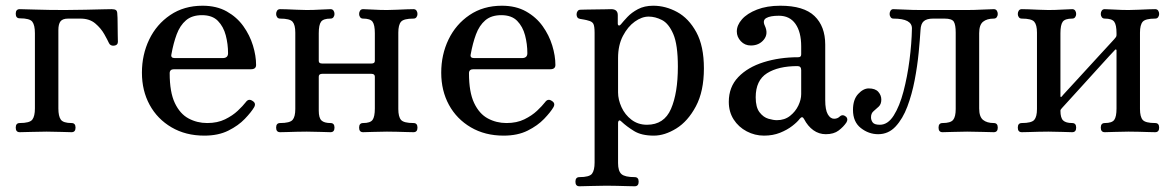

<svg xmlns="http://www.w3.org/2000/svg" viewBox="-20 -462 4106 671"><path d="M49 0Q35 0 35 -16Q35 -32 49 -32Q84 -32 93 -44Q102 -56 102 -83V-346Q102 -374 93 -386Q84 -398 49 -398Q35 -398 35 -414Q35 -430 49 -430Q60 -430 104.5 -428.5Q149 -427 206 -427Q243 -427 279.5 -428Q316 -429 342 -429.5Q368 -430 370 -430Q381 -430 385.5 -426.5Q390 -423 390 -412Q391 -403 391 -381.5Q391 -360 391.5 -340.5Q392 -321 392 -316Q392 -304 379 -302.5Q366 -301 361 -311Q356 -322 344.5 -342.5Q333 -363 313 -380Q293 -397 261 -397H218Q199 -397 191.5 -387.5Q184 -378 184 -357V-83Q184 -56 192.5 -44Q201 -32 230 -32Q244 -32 244 -16Q244 0 230 0Q220 0 193.5 -1Q167 -2 143 -2Q119 -2 89.5 -1Q60 0 49 0Z M694 12Q629 12 579.5 -17Q530 -46 503 -95.5Q476 -145 476 -208Q476 -271 501.5 -324Q527 -377 575 -409.5Q623 -442 688 -442Q737 -442 772.5 -422Q808 -402 830.5 -370.5Q853 -339 864 -303Q875 -267 875 -235Q875 -220 857 -220H588Q573 -220 573 -206Q573 -140 591 -102Q609 -64 639 -48Q669 -32 704 -32Q740 -32 766.5 -45Q793 -58 811 -75Q829 -92 839 -105Q849 -119 863 -109Q876 -101 868 -87Q858 -70 835.5 -46.5Q813 -23 778 -5.5Q743 12 694 12ZM591 -259H758Q777 -259 777 -276Q777 -308 769 -338.5Q761 -369 741.5 -389Q722 -409 686 -409Q651 -409 630 -391Q609 -373 597.5 -342Q586 -311 579 -272Q576 -259 591 -259Z M959 0Q945 0 945 -16Q945 -32 959 -32Q993 -32 1002.5 -43Q1012 -54 1012 -81V-348Q1012 -375 1002.5 -386Q993 -397 959 -397Q952 -397 948.5 -402Q945 -407 945 -413Q945 -420 948.5 -425Q952 -430 959 -430Q966 -430 982 -429.5Q998 -429 1017 -428Q1036 -427 1052 -427Q1076 -427 1100.5 -428.5Q1125 -430 1135 -430Q1142 -430 1145.5 -425Q1149 -420 1149 -413Q1149 -407 1145.5 -402Q1142 -397 1135 -397Q1110 -397 1102 -386Q1094 -375 1094 -346V-249Q1094 -240 1106 -240H1278Q1290 -240 1290 -249V-346Q1290 -375 1282 -386Q1274 -397 1249 -397Q1242 -397 1238.5 -402Q1235 -407 1235 -413Q1235 -420 1238.5 -425Q1242 -430 1249 -430Q1259 -430 1283.5 -428.5Q1308 -427 1332 -427Q1348 -427 1367 -428Q1386 -429 1402.5 -429.5Q1419 -430 1425 -430Q1432 -430 1435.5 -425Q1439 -420 1439 -413Q1439 -407 1435.5 -402Q1432 -397 1425 -397Q1391 -397 1381.5 -386Q1372 -375 1372 -348V-81Q1372 -54 1381.5 -43Q1391 -32 1425 -32Q1439 -32 1439 -16Q1439 0 1425 0Q1419 0 1402.5 -0.5Q1386 -1 1367 -1.5Q1348 -2 1332 -2Q1308 -2 1283.5 -1Q1259 0 1249 0Q1235 0 1235 -16Q1235 -32 1249 -32Q1274 -32 1282 -43Q1290 -54 1290 -83V-194Q1290 -204 1278 -204H1106Q1094 -204 1094 -194V-75Q1094 -50 1103.5 -41Q1113 -32 1135 -32Q1149 -32 1149 -16Q1149 0 1135 0Q1125 0 1100.5 -1Q1076 -2 1052 -2Q1036 -2 1017 -1.5Q998 -1 982 -0.5Q966 0 959 0Z M1740 12Q1675 12 1625.5 -17Q1576 -46 1549 -95.5Q1522 -145 1522 -208Q1522 -271 1547.5 -324Q1573 -377 1621 -409.5Q1669 -442 1734 -442Q1783 -442 1818.5 -422Q1854 -402 1876.5 -370.5Q1899 -339 1910 -303Q1921 -267 1921 -235Q1921 -220 1903 -220H1634Q1619 -220 1619 -206Q1619 -140 1637 -102Q1655 -64 1685 -48Q1715 -32 1750 -32Q1786 -32 1812.5 -45Q1839 -58 1857 -75Q1875 -92 1885 -105Q1895 -119 1909 -109Q1922 -101 1914 -87Q1904 -70 1881.5 -46.5Q1859 -23 1824 -5.5Q1789 12 1740 12ZM1637 -259H1804Q1823 -259 1823 -276Q1823 -308 1815 -338.5Q1807 -369 1787.5 -389Q1768 -409 1732 -409Q1697 -409 1676 -391Q1655 -373 1643.5 -342Q1632 -311 1625 -272Q1622 -259 1637 -259Z M2005 189Q1991 189 1991 173Q1991 157 2005 157Q2040 157 2049 145Q2058 133 2058 106V-347Q2058 -371 2053.5 -379Q2049 -387 2036 -390Q2030 -392 2021.5 -393.5Q2013 -395 2007 -396Q1995 -398 1995 -412Q1995 -418 1998.5 -423Q2002 -428 2008 -428Q2011 -428 2026 -428.5Q2041 -429 2059.5 -429Q2078 -429 2094 -429.5Q2110 -430 2116 -430Q2139 -430 2139 -409V-380Q2139 -374 2142.5 -373Q2146 -372 2150 -377Q2158 -387 2172.5 -402.5Q2187 -418 2209.5 -430Q2232 -442 2263 -442Q2306 -442 2346.5 -420Q2387 -398 2413.5 -349.5Q2440 -301 2440 -223Q2440 -143 2412 -90.5Q2384 -38 2343.5 -13Q2303 12 2265 12Q2222 12 2196 -4Q2170 -20 2152 -37Q2146 -43 2143 -40.5Q2140 -38 2140 -33V108Q2140 136 2152 146.5Q2164 157 2198 157Q2212 157 2212 173Q2212 189 2198 189Q2192 189 2174 188.5Q2156 188 2135.5 187.5Q2115 187 2099 187Q2075 187 2045 188Q2015 189 2005 189ZM2241 -26Q2301 -26 2325 -81.5Q2349 -137 2349 -229Q2349 -306 2333 -343Q2317 -380 2293.5 -392Q2270 -404 2247 -404Q2223 -404 2198.5 -386.5Q2174 -369 2157 -336.5Q2140 -304 2140 -259V-139Q2140 -114 2152 -87.5Q2164 -61 2187 -43.5Q2210 -26 2241 -26Z M2650 12Q2618 12 2589.5 -3Q2561 -18 2544 -44.5Q2527 -71 2527 -106Q2527 -158 2560 -192.5Q2593 -227 2648.5 -244.5Q2704 -262 2770 -262Q2780 -262 2780 -272V-300Q2780 -350 2760 -378.5Q2740 -407 2702 -407Q2672 -407 2658 -399Q2644 -391 2653 -372Q2666 -344 2649.5 -323.5Q2633 -303 2604 -303Q2583 -303 2569 -318Q2555 -333 2555 -352Q2555 -374 2573 -394.5Q2591 -415 2625.5 -428.5Q2660 -442 2707 -442Q2789 -442 2826.5 -406Q2864 -370 2864 -306V-112Q2864 -78 2873 -62.5Q2882 -47 2895 -47Q2907 -47 2915 -55Q2925 -64 2937 -54Q2945 -46 2938 -34Q2928 -19 2911 -6Q2894 7 2866 7Q2842 7 2822.5 -7Q2803 -21 2790 -46Q2784 -58 2775 -47Q2767 -36 2749 -22Q2731 -8 2706 2Q2681 12 2650 12ZM2695 -42Q2722 -42 2741 -57Q2760 -72 2770 -93Q2780 -114 2780 -133V-217Q2780 -231 2767 -231Q2700 -231 2660.5 -206Q2621 -181 2621 -122Q2621 -87 2634.5 -69.5Q2648 -52 2665.5 -47Q2683 -42 2695 -42Z M3049 7Q3016 7 2988.5 -14.5Q2961 -36 2961 -78Q2961 -114 2979 -133.5Q2997 -153 3016 -153Q3039 -153 3049.5 -141Q3060 -129 3060 -114Q3060 -98 3051 -89.5Q3042 -81 3033 -73.5Q3024 -66 3024 -52Q3024 -42 3030 -34Q3036 -26 3055 -26Q3083 -26 3103.5 -58.5Q3124 -91 3137.5 -142.5Q3151 -194 3158.5 -252Q3166 -310 3167 -362Q3168 -397 3102 -397Q3096 -397 3092.5 -402Q3089 -407 3089 -413Q3089 -420 3092.5 -425Q3096 -430 3102 -430Q3113 -430 3141 -428.5Q3169 -427 3197 -427H3360Q3384 -427 3413.5 -428.5Q3443 -430 3453 -430Q3460 -430 3463.5 -425Q3467 -420 3467 -413Q3467 -407 3463.5 -402Q3460 -397 3453 -397Q3429 -397 3415.5 -386Q3402 -375 3402 -346V-83Q3402 -54 3415.5 -43Q3429 -32 3453 -32Q3467 -32 3467 -16Q3467 0 3453 0Q3443 0 3413.5 -1Q3384 -2 3360 -2Q3337 -2 3311 -1Q3285 0 3274 0Q3260 0 3260 -16Q3260 -32 3274 -32Q3302 -32 3311 -43Q3320 -54 3320 -81V-348Q3320 -375 3313.5 -386Q3307 -397 3281 -397H3241Q3219 -397 3208.5 -388Q3198 -379 3197 -357Q3195 -324 3190.5 -277.5Q3186 -231 3176.5 -181.5Q3167 -132 3151 -89.5Q3135 -47 3110 -20Q3085 7 3049 7Z M3551 0Q3537 0 3537 -16Q3537 -32 3551 -32Q3585 -32 3594.5 -43Q3604 -54 3604 -81V-348Q3604 -375 3594.5 -386Q3585 -397 3551 -397Q3544 -397 3540.5 -402Q3537 -407 3537 -413Q3537 -420 3540.5 -425Q3544 -430 3551 -430Q3558 -430 3574 -429.5Q3590 -429 3609 -428Q3628 -427 3644 -427Q3668 -427 3692.5 -428.5Q3717 -430 3727 -430Q3734 -430 3737.5 -425Q3741 -420 3741 -413Q3741 -407 3737.5 -402Q3734 -397 3727 -397Q3702 -397 3694 -386Q3686 -375 3686 -346V-127Q3686 -120 3691 -125Q3692 -127 3705.5 -141.5Q3719 -156 3740 -179Q3761 -202 3784 -227Q3807 -252 3828 -275Q3849 -298 3863 -313Q3877 -328 3878 -330Q3882 -334 3882 -340V-346Q3882 -375 3874 -386Q3866 -397 3841 -397Q3834 -397 3830.5 -402Q3827 -407 3827 -413Q3827 -420 3830.5 -425Q3834 -430 3841 -430Q3851 -430 3875.5 -428.5Q3900 -427 3924 -427Q3940 -427 3959 -428Q3978 -429 3994.5 -429.5Q4011 -430 4017 -430Q4024 -430 4027.5 -425Q4031 -420 4031 -413Q4031 -407 4027.5 -402Q4024 -397 4017 -397Q3983 -397 3973.5 -386Q3964 -375 3964 -348V-81Q3964 -54 3973.5 -43Q3983 -32 4017 -32Q4031 -32 4031 -16Q4031 0 4017 0Q4011 0 3994.5 -0.5Q3978 -1 3959 -1.5Q3940 -2 3924 -2Q3900 -2 3875.5 -1Q3851 0 3841 0Q3827 0 3827 -16Q3827 -32 3841 -32Q3866 -32 3874 -43Q3882 -54 3882 -83V-286Q3882 -288 3880.5 -289Q3879 -290 3877 -288Q3875 -286 3856 -265.5Q3837 -245 3810.5 -215.5Q3784 -186 3757 -156.5Q3730 -127 3711.5 -106.5Q3693 -86 3691 -84Q3686 -79 3686 -75Q3686 -50 3695.5 -41Q3705 -32 3727 -32Q3741 -32 3741 -16Q3741 0 3727 0Q3717 0 3692.5 -1Q3668 -2 3644 -2Q3628 -2 3609 -1.5Q3590 -1 3574 -0.5Q3558 0 3551 0Z"/></svg>

Font: Zen Old Mincho
Style: Regular
Weight: 400
Designer: Yoshimichi Ohira
Foundry: Positype
Version: Version 1.001